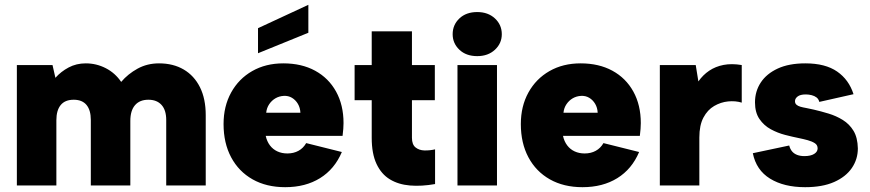

<svg xmlns="http://www.w3.org/2000/svg" viewBox="-20 -770 3610 797"><path d="M50 -500H198L210 -447Q233 -473 265 -490Q297 -507 336 -507Q380 -507 419 -487Q458 -467 483 -430Q511 -463 551 -485Q591 -507 640 -507Q699 -507 742.5 -481.5Q786 -456 810 -408Q834 -360 834 -292V0H670V-272Q670 -313 650.5 -334.5Q631 -356 596 -356Q560 -356 540.5 -333.5Q521 -311 521 -268V0H357V-272Q357 -313 339 -334.5Q321 -356 286 -356Q250 -356 232 -334Q214 -312 214 -271V0H50Z M1260 -750V-634L1051 -549V-653ZM1164 7Q1086 7 1028.5 -25.5Q971 -58 939.5 -117Q908 -176 908 -255Q908 -329 939.5 -386Q971 -443 1027 -475Q1083 -507 1156 -507Q1232 -507 1288 -476.5Q1344 -446 1375 -390Q1406 -334 1406 -259Q1406 -248 1405 -235Q1404 -222 1402 -206H1083Q1088 -183 1100.5 -166.5Q1113 -150 1131.5 -141.5Q1150 -133 1173 -133Q1199 -133 1219 -144Q1239 -155 1251 -176L1399 -139Q1369 -68 1308.5 -30.5Q1248 7 1164 7ZM1227 -302Q1226 -323 1216.5 -339Q1207 -355 1192 -364Q1177 -373 1158 -372Q1139 -371 1123.5 -362Q1108 -353 1097.5 -337.5Q1087 -322 1085 -302Z M1523 -500V-640H1690V-500H1785V-354H1690V-198Q1690 -170 1705 -158Q1720 -146 1742 -145.5Q1764 -145 1786 -150V-6Q1730 4 1682 0Q1634 -4 1598.5 -25.5Q1563 -47 1543 -89.5Q1523 -132 1523 -198V-354H1452V-500Z M1879 -500H2043V0H1879ZM1961 -537Q1915 -537 1887 -563.5Q1859 -590 1859 -628Q1859 -667 1887 -693.5Q1915 -720 1961 -720Q2006 -720 2034.5 -693.5Q2063 -667 2063 -628Q2063 -590 2034.5 -563.5Q2006 -537 1961 -537Z M2398 7Q2320 7 2262.5 -25.5Q2205 -58 2173.5 -117Q2142 -176 2142 -255Q2142 -329 2173.5 -386Q2205 -443 2261 -475Q2317 -507 2390 -507Q2466 -507 2522 -476.5Q2578 -446 2609 -390Q2640 -334 2640 -259Q2640 -248 2639 -235Q2638 -222 2636 -206H2317Q2322 -183 2334.5 -166.5Q2347 -150 2365.5 -141.5Q2384 -133 2407 -133Q2433 -133 2453 -144Q2473 -155 2485 -176L2633 -139Q2603 -68 2542.5 -30.5Q2482 7 2398 7ZM2461 -302Q2460 -323 2450.5 -339Q2441 -355 2426 -364Q2411 -373 2392 -372Q2373 -371 2357.5 -362Q2342 -353 2331.5 -337.5Q2321 -322 2319 -302Z M2719 -500H2868L2879 -432Q2898 -459 2924 -476.5Q2950 -494 2983.5 -500.5Q3017 -507 3059 -500V-344Q3033 -352 3002.5 -349Q2972 -346 2944.5 -330Q2917 -314 2900 -282Q2883 -250 2883 -199V0H2719Z M3256 -166Q3260 -151 3268 -141.5Q3276 -132 3289 -127Q3302 -122 3319 -122Q3345 -122 3359.5 -131Q3374 -140 3374 -154Q3374 -168 3362.5 -175.5Q3351 -183 3333 -188Q3315 -193 3295 -197Q3270 -202 3239 -210Q3208 -218 3179.5 -233.5Q3151 -249 3132.5 -276Q3114 -303 3114 -345Q3114 -391 3138 -427.5Q3162 -464 3208.5 -485.5Q3255 -507 3323 -507Q3406 -507 3455 -473Q3504 -439 3523 -379L3381 -347Q3378 -359 3369.5 -365.5Q3361 -372 3349 -375Q3337 -378 3325 -378Q3302 -378 3291 -369.5Q3280 -361 3280 -350Q3280 -341 3286 -335.5Q3292 -330 3302.5 -327Q3313 -324 3327.5 -321.5Q3342 -319 3358 -315Q3388 -308 3419.5 -298.5Q3451 -289 3478.5 -272Q3506 -255 3523 -227Q3540 -199 3541 -154Q3541 -109 3516 -72.5Q3491 -36 3442.5 -14.5Q3394 7 3322 7Q3234 7 3176.5 -28.5Q3119 -64 3105 -134Z"/></svg>

Font: Albert Sans Black
Style: Regular
Weight: 900
Designer: Andreas Rasmussen
Foundry: a.Foundry
Version: Version 1.025